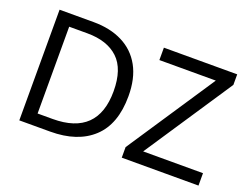

<svg xmlns="http://www.w3.org/2000/svg" viewBox="-109 -939 1510 1164"><g transform="rotate(20 646.0 -357.0)"><path d="M669 -364Q669 -183 570.5 -91.5Q472 0 296 0H97V-714H317Q424 -714 503.5 -674Q583 -634 626 -556Q669 -478 669 -364ZM574 -361Q574 -504 503.5 -570.5Q433 -637 304 -637H187V-77H284Q574 -77 574 -361ZM1253 0H758V-68L1134 -634H770V-714H1243V-646L867 -80H1253Z"/></g></svg>

Font: BC Sans
Style: Regular
Weight: 400
Designer: Monotype Design Team
Province of B.C.
Foundry: Monotype Imaging Inc.
Version: Version 2.000;GOOG;noto-source:20170915:90ef993387c0